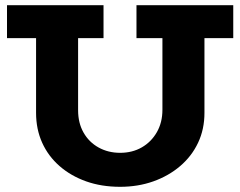

<svg xmlns="http://www.w3.org/2000/svg" viewBox="-20 -706 926 740"><path d="M443 14Q371 14 312 -7Q253 -28 209.5 -66Q166 -104 142.5 -156Q119 -208 119 -271V-618H281V-281Q281 -232 302 -195Q323 -158 360 -137.5Q397 -117 443 -117Q490 -117 526.5 -138Q563 -159 584.5 -196.5Q606 -234 606 -283V-618H768V-271Q768 -208 743.5 -156Q719 -104 674.5 -66Q630 -28 571 -7Q512 14 443 14ZM7 -559V-686H379V-559ZM506 -559V-686H879V-559Z"/></svg>

Font: BioRhyme ExtraBold
Style: Regular
Weight: 800
Designer: Aoife Mooney
Foundry: Aoife Mooney Type
Version: Version 1.600;gftools[0.9.33]